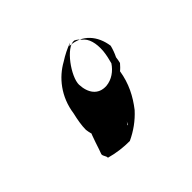

<svg xmlns="http://www.w3.org/2000/svg" viewBox="-106 -768 788 788"><g transform="rotate(-45 287.5 -374.5)"><path d="M303 -212C285 -144 288 -327 208 -312C198 -308 179 -295 171 -288C163 -281 140 -202 135 -192C130 -182 144 -171 143 -160C182 -149 219 -145 255 -145C294 -163 329 -188 359 -221C394 -266 419 -314 429 -376C437 -382 445 -391 453 -400C455 -409 457 -418 458 -428C466 -444 472 -461 476 -477C467 -542 426 -593 355 -596C359 -599 363 -601 367 -604C342 -595 318 -583 293 -567C235 -535 184 -474 172 -388C165 -358 160 -330 160 -305C168 -239 209 -195 266 -192C284 -186 298 -197 303 -212ZM271 -456C270 -502 341 -603 385 -598C396 -593 403 -587 410 -578C433 -561 442 -527 439 -484C437 -463 432 -442 427 -424C409 -397 381 -376 347 -373C297 -370 273 -407 271 -456Z"/></g></svg>

Font: Ugly Stick
Style: It
Weight: 400
Designer: Stig
Foundry: Cannot Into Space Fonts
Version: Version 0.99